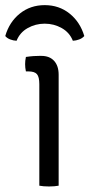

<svg xmlns="http://www.w3.org/2000/svg" viewBox="-53 -706 340 730"><path d="M170 0Q162.5 1.5 153.2 2.2Q144 3 133.5 3Q122.5 3 113 2.2Q103.5 1.5 96.5 0V-386Q96.5 -413.5 87.5 -424Q78.5 -434.5 55 -434.5H45.5Q42.5 -448.5 42.5 -462Q42.5 -469 43.2 -475.2Q44 -481.5 45.5 -489.5Q62.5 -492 75.2 -492.8Q88 -493.5 96 -493.5H104.5Q135.5 -493.5 152.8 -474.5Q170 -455.5 170 -422ZM267.5 -569Q260 -560.5 248 -556Q236 -551.5 224 -551Q211.5 -582.5 181.8 -599.2Q152 -616 117 -616Q82 -616 52.2 -599.2Q22.5 -582.5 10 -551Q-2 -551.5 -14 -556Q-26 -560.5 -33 -569Q-17.5 -622.5 22.5 -654.5Q62.5 -686.5 117 -686.5Q171.5 -686.5 211.5 -654.5Q251.5 -622.5 267.5 -569Z"/></svg>

Font: Signika
Style: Regular
Weight: 300
Designer: Anna Giedry
Foundry: Anna Giedry
Version: Version 2.000